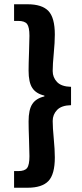

<svg xmlns="http://www.w3.org/2000/svg" viewBox="-20 -728 384 900"><path d="M46 152V74H65Q96 74 107 59.5Q118 45 118 4Q118 -22 116 -75Q114 -128 114 -159Q114 -214 131.5 -240.5Q149 -267 188 -276V-280Q149 -289 131.5 -315.5Q114 -342 114 -397Q114 -428 116 -481Q118 -534 118 -560Q118 -601 107 -615.5Q96 -630 65 -630H46V-708H109Q177 -708 207 -676.5Q237 -645 237 -566Q237 -530 232 -478Q227 -426 227 -395Q227 -365 247.5 -343.5Q268 -322 313 -321V-235Q268 -234 247.5 -212.5Q227 -191 227 -161Q227 -130 232 -78Q237 -26 237 10Q237 89 207 120.5Q177 152 109 152Z"/></svg>

Font: Toshiba Sans
Style: Bold
Weight: 700
Designer: Paul D. Hunt
Foundry: Toshiba Corporation
Version: Version 2.020;PS 2.0;hotconv 1.0.86;makeotf.lib2.5.63406